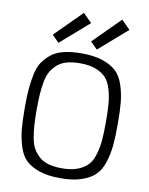

<svg xmlns="http://www.w3.org/2000/svg" viewBox="-105 -1060 894 1149"><g transform="rotate(10 342.5 -485.5)"><path d="M342 14Q417 14 469 -3.5Q521 -21 551.5 -50Q582 -79 598.5 -130Q615 -181 620 -233.5Q625 -286 625 -365Q625 -444 620 -496Q615 -548 598.5 -599Q582 -650 551.5 -679Q521 -708 469 -726Q417 -744 342 -744Q279 -744 232.5 -733Q186 -722 155.5 -697.5Q125 -673 105.5 -643.5Q86 -614 76.5 -567Q67 -520 63.5 -475Q60 -430 60 -365Q60 -285 65 -233.5Q70 -182 86 -130.5Q102 -79 132.5 -50Q163 -21 215 -3.5Q267 14 342 14ZM342 -46Q295 -46 260.5 -55.5Q226 -65 203 -85.5Q180 -106 165.5 -131Q151 -156 144 -195.5Q137 -235 134.5 -272.5Q132 -310 132 -365Q132 -420 134.5 -457.5Q137 -495 144 -534.5Q151 -574 165.5 -599Q180 -624 203 -644.5Q226 -665 260.5 -674.5Q295 -684 342 -684Q398 -684 436.5 -669Q475 -654 498 -629.5Q521 -605 533.5 -561.5Q546 -518 549.5 -474.5Q553 -431 553 -365Q553 -299 549.5 -255.5Q546 -212 533.5 -168.5Q521 -125 498 -100.5Q475 -76 436.5 -61Q398 -46 342 -46ZM191 -782 363 -932 310 -985 149 -824ZM424 -782 596 -932 543 -985 382 -824Z"/></g></svg>

Font: Glegoo
Style: Regular
Weight: 400
Version: Version 2.0.1; ttfautohint (v0.9) -r 48 -G 60